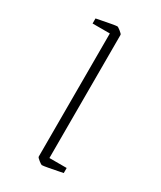

<svg xmlns="http://www.w3.org/2000/svg" viewBox="-128 -500 468 559"><g transform="rotate(30 106.0 -220.0)"><path d="M109 10Q107 10 98 3Q89 -4 89 -7V-421H31V-438Q31 -438 46 -441Q61 -444 77.5 -447Q94 -450 98 -450Q100 -450 109 -443Q118 -436 118 -433V-19H176V-2Q176 -2 161 1Q146 4 130 7Q114 10 109 10Z"/></g></svg>

Font: Grenze Gotisch Thin
Style: Regular
Weight: 100
Designer: Renata Polastri
Foundry: Omnibus-Type
Version: Version 1.001